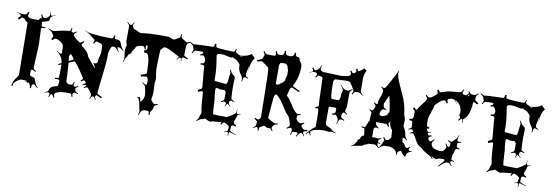

<svg xmlns="http://www.w3.org/2000/svg" viewBox="-85 -1448 6166 2139"><g transform="rotate(10 2998.5 -379.0)"><path d="M234.9 -41 233.4 -47.9Q231 -47.9 208.5 -45.9V-50.8L230.5 -53.2Q223.1 -64 211.4 -64H157.7Q149.9 -64 117.7 -41.7Q85.4 -19.5 85.4 -6.8L77.6 22L63.5 18.1L73.7 -8.8Q73.7 -30.8 115.2 -86.4Q129.4 -105 129.4 -112.8L122.6 -695.8Q122.6 -704.1 108.2 -711.4Q93.8 -718.8 92 -726.8Q90.3 -734.9 75.9 -741Q61.5 -747.1 54.7 -747.1Q53.2 -747.1 19.5 -716.8L7.8 -732.9Q34.7 -760.7 34.7 -764.2Q34.7 -776.9 -15.1 -799.8L-14.2 -801.8Q20.5 -786.1 33.7 -786.1H72.8Q85 -786.1 93 -792.5Q101.1 -798.8 110.8 -821.8L123.5 -816.9Q114.7 -793.9 114.7 -781.5Q114.7 -769 130.6 -760Q146.5 -751 164.6 -751H237.8L257.8 -778.8L264.6 -772Q267.6 -774.9 267.6 -783.4Q267.6 -792 255.9 -815.9L265.6 -820.8Q276.9 -797.9 283.2 -792Q289.6 -786.1 299.8 -786.1H318.8Q322.8 -786.1 339.1 -803.5Q355.5 -820.8 355.5 -826.9Q355.5 -833 347.7 -856.9L352.5 -858.9Q360.4 -835.4 364 -829.8Q367.7 -824.2 372.6 -824.2H375.5Q385.3 -824.2 420.4 -837.9L421.4 -835.9Q389.2 -823.7 378.4 -815.9L365.7 -804.2Q361.8 -799.8 361.6 -790.5Q361.3 -781.2 358.4 -772.7Q355.5 -764.2 349.6 -760.3Q340.3 -753.9 330.6 -752.2Q320.8 -750.5 303 -744.9Q285.2 -739.3 279.8 -737.8L282.7 -704.1V-690.9Q282.7 -685.5 328.6 -684.1L326.7 -674.8Q319.8 -674.3 311.5 -674.3H299.8Q287.1 -674.3 284.7 -668.9Q281.7 -663.1 281.7 -648.9L288.6 -496.1Q288.6 -447.8 283.2 -354Q277.8 -260.3 277.3 -236.6Q276.9 -212.9 282.2 -205.6Q287.6 -198.2 308.6 -184.1L303.7 -175.8Q277.8 -192.9 263.7 -192.9Q249.5 -192.9 249.5 -179.2V-136.2Q249.5 -123 281.5 -114.5Q313.5 -106 313.5 -91.8L312.5 -87.9Q312.5 -83.5 319.8 -69.8Q327.1 -56.2 328.6 -51.8Q334.5 -30.8 360.8 -4.9L356.4 0Q326.7 -31.2 309.6 -35.2H308.6L305.7 -36.1Q285.6 -36.1 285.6 12.2L273.4 11.2Q273.4 -7.8 265.6 -25.4Q257.8 -43 241.7 -46.9L231.4 -28.8Q234.9 -36.6 234.9 -41Z M500.5 74.2 493.7 70.8Q500.5 48.8 500.5 41.3Q500.5 33.7 494.9 28.8Q489.3 23.9 481.9 23.9Q474.6 23.9 447.8 34.2L444.8 28.8Q468.8 19 475.1 14.4Q481.4 9.8 482.4 3.9Q489.3 -25.9 509.8 -40.5Q530.3 -55.2 565.4 -60.1Q583.5 -61.5 583.5 -121.1Q583.5 -126 582.5 -127.9H581.5Q574.2 -139.2 563.5 -139.2L530.8 -137.2L529.8 -148.9Q571.8 -153.8 571.8 -155.8Q575.7 -199.2 575.7 -250Q575.7 -300.8 574.7 -309.1L542.5 -294.9L539.6 -307.1L573.7 -323.2Q569.3 -360.4 552.7 -389.2Q536.1 -418 498.5 -445.8L500.5 -450.2Q532.2 -427.2 544.4 -423.8Q558.6 -424.8 558.6 -441.9L554.7 -515.1Q549.3 -537.1 516.1 -558.6Q482.9 -580.1 464.8 -580.1Q446.8 -580.1 428.7 -556.2L413.6 -567.9Q429.7 -589.4 429.7 -599.4Q429.7 -609.4 420.4 -623L408.7 -640.1Q399.9 -654.8 363.8 -673.8L366.7 -679.2Q402.3 -661.1 419.4 -661.1L439.5 -662.1Q444.3 -664.6 490 -674.3Q535.6 -684.1 545.2 -685.3Q554.7 -686.5 569.1 -688.5Q583.5 -690.4 593.3 -690.7Q603 -690.9 607.4 -697.3Q611.8 -703.6 616.7 -728L625.5 -726.1Q621.6 -708.5 621.6 -701.4Q621.6 -694.3 622.1 -691.9Q622.6 -689.5 624 -687.7Q625.5 -686 626.2 -685.5Q627 -685.1 629.9 -683.8Q632.8 -682.6 635.3 -681.4Q637.7 -680.2 644.5 -680.2Q651.4 -680.2 676.8 -699.2L681.6 -691.9Q653.8 -669.9 653.8 -660.2Q653.8 -657.2 654.8 -654.8V-651.9Q658.7 -638.7 692.1 -611.8Q725.6 -585 738.3 -585Q751 -585 774.4 -606.9L782.7 -598.1Q758.8 -574.2 758.8 -566.7Q758.8 -559.1 761.7 -553.2L760.7 -554.2Q761.7 -551.3 764.6 -549.6Q767.6 -547.9 778.1 -539.3Q788.6 -530.8 792.2 -527.8Q795.9 -524.9 805.2 -516.8Q814.5 -508.8 818.6 -504.2Q822.8 -499.5 829.6 -491.5Q836.4 -483.4 839.8 -476.6Q850.1 -458.5 853.5 -443.8Q871.1 -420.4 910.6 -373.8Q950.2 -327.1 953.6 -326.2L920.4 -392.1Q927.2 -384.8 940.2 -384.8Q953.1 -384.8 960.9 -392.1Q968.8 -399.4 968.8 -411.1V-423.8Q968.8 -439.9 978.3 -469.2Q987.8 -498.5 987.8 -517.1V-544.9Q987.8 -602.5 975.6 -607.9L954.6 -617.2L923.8 -626Q917 -627.9 915.5 -627.9Q905.8 -627.9 890.6 -599.1L880.4 -604Q892.6 -627.9 892.6 -633.5Q892.6 -639.2 884.8 -647L821.8 -696.8Q810.1 -706.1 770.5 -724.1L771.5 -726.1Q811 -709.5 826.7 -708Q939.9 -690.9 1073.7 -690.9Q1095.2 -690.9 1098.6 -730L1110.4 -729Q1109.4 -723.1 1109.4 -715.6Q1109.4 -708 1109.6 -704.3Q1109.9 -700.7 1111.6 -698Q1113.3 -695.3 1113.8 -693.8Q1114.3 -692.4 1117.4 -691.4Q1120.6 -690.4 1121.6 -690.4Q1126.5 -689 1139.2 -689Q1151.9 -689 1163.1 -683.1Q1174.3 -677.2 1179.7 -666Q1185.1 -654.8 1189.5 -642.1Q1202.1 -606 1228.5 -581.1L1223.6 -576.2Q1194.8 -603 1176.8 -606L1157.7 -607.9Q1160.2 -587.9 1163.6 -582Q1167 -576.2 1171.6 -567.9Q1176.3 -559.6 1178.7 -555.2L1173.8 -551.8Q1146 -600.1 1120.1 -603.5Q1116.7 -604 1106.4 -604Q1091.8 -604 1081.1 -578.1Q1064.5 -536.1 1064.5 -501L1065.4 -477.1Q1064.9 -415 1050.3 -300Q1035.6 -185.1 1032.7 -150.9L1024.4 -60.1Q1024.4 -56.6 1083.5 -25.9L1074.7 -14.2L1021.5 -38.1Q1014.2 -38.1 1009.8 -30.8Q1005.4 -23.4 1005.4 -18.1Q1005.4 -12.7 1018.6 13.2L1011.7 16.1Q1001.5 -6.8 996.1 -12.5Q990.7 -18.1 984.4 -18.1H980.5Q974.1 -18.1 968.8 -12.5Q963.4 -6.8 950.7 15.1L944.8 12.2Q959.5 -14.2 959.5 -26.9Q959.5 -39.6 934.1 -73.2Q908.7 -106.9 899.7 -106.9Q890.6 -106.9 869.6 -91.8L863.8 -99.1Q887.7 -117.7 887.7 -127V-127.9Q884.8 -130.9 877 -130.9Q869.1 -130.9 849.6 -122.1L846.7 -130.9Q876.5 -144.5 876.5 -153.8Q876.5 -158.2 875.5 -160.2V-159.2L872.6 -164.1L863.8 -171.9Q857.9 -176.8 851.6 -176.8Q845.2 -176.8 823.7 -159.2L816.4 -167Q838.4 -186.5 838.4 -192.9Q838.4 -199.2 832 -208.5Q825.7 -217.8 807.9 -245.1Q790 -272.5 779.3 -288.1Q749 -332.5 721.7 -360.8Q713.4 -367.2 710.4 -367.2L649.4 -340.8Q659.7 -228 659.7 -172.9V-161.1Q659.7 -124 672.9 -114Q686 -104 707 -104.2Q728 -104.5 731 -106.4Q737.3 -109.9 747.6 -140.1L755.4 -138.2Q748.5 -115.7 748.5 -107.7Q748.5 -99.6 755.4 -94.2Q758.8 -88.9 766.8 -88.9Q774.9 -88.9 800.8 -104L804.7 -97.2Q786.1 -85 779.8 -79.3Q773.4 -73.7 773.4 -68.8L774.4 -64L776.4 -51.8Q777.3 -43.9 784.4 -37.8Q791.5 -31.7 814.5 -22L810.5 -14.2Q784.2 -24.9 775.4 -24.9Q766.6 -24.9 760.7 -19Q752.4 -14.6 752.4 -4.6Q752.4 5.4 758.8 24.9L748.5 27.8Q739.3 -2.9 734.1 -5.4Q729 -7.8 722.7 -7.8L691.4 -8.8Q655.8 -9.8 621.1 -3.9Q552.7 8.3 552.7 38.1Q552.7 46.9 561.5 68.8L551.8 73.2Q542.5 50.3 536.4 44.2Q530.3 38.1 520.5 38.1Q510.7 38.1 500.5 74.2ZM642.6 -405.8 643.6 -398.9 647.5 -358.9Q699.7 -384.3 699.7 -386.2Q699.7 -393.1 682.1 -416Q664.6 -439 658.4 -439Q652.3 -439 647.5 -428.7Q642.6 -418.5 642.6 -405.8Z M1840.3 -872.1 1839.4 -856Q1839.4 -833 1850.6 -827.1L1895.5 -798.8Q1901.9 -793.9 1911.1 -793.9Q1920.4 -793.9 1945.3 -806.2L1949.2 -796.9Q1926.8 -787.6 1919.4 -781Q1912.1 -774.4 1908.2 -754.2Q1904.3 -733.9 1904.3 -645Q1904.3 -638.7 1953.1 -616.2L1945.3 -606.9Q1910.6 -620.1 1907.2 -620.1Q1880.4 -620.1 1880.4 -602.1Q1880.4 -594.2 1883.3 -575.2H1878.4Q1875 -605.5 1872.6 -608.4Q1870.1 -611.3 1867.2 -611.8H1863.3Q1856.9 -611.8 1849.6 -604Q1842.3 -596.2 1831.5 -583L1827.1 -585.9Q1848.1 -611.8 1848.1 -620.1L1724.1 -683.1Q1720.7 -686.5 1700.4 -691.7Q1680.2 -696.8 1674.8 -696.8Q1669.4 -696.8 1665.5 -692.9L1632.3 -660.2Q1625.5 -563 1625.5 -440.9Q1625.5 -422.4 1632.3 -383.8Q1639.2 -345.2 1639.2 -324.2L1633.3 -280.8L1638.2 -190.9Q1638.2 -142.1 1628.4 -101.1Q1628.4 -92.8 1631.3 -89.8L1658.2 -59.1Q1664.6 -53.2 1674.1 -53.2Q1683.6 -53.2 1706.5 -61L1709.5 -50.8Q1685.5 -43.5 1678.7 -37.8Q1671.9 -32.2 1670.4 -22.9Q1665 16.6 1642.6 37.1Q1638.2 42.5 1638.2 46.9L1640.1 76.2L1627.4 75.2L1625.5 47.9Q1625.5 31.2 1590.8 33.2Q1585.9 33.2 1584.5 33.2Q1560.5 33.2 1545.2 45.7Q1529.8 58.1 1520.5 97.2L1513.2 95.2Q1521.5 65.9 1521.5 57.4Q1521.5 48.8 1518.1 40.5Q1514.6 32.2 1509.3 -3.9Q1497.1 -91.8 1468.3 -91.8H1463.4Q1464.4 -92.8 1465.3 -92.8L1501.5 -102.1L1512.2 -53.2L1513.2 -51.8Q1515.1 -51.8 1520.5 -57.1Q1551.3 -91.8 1550.8 -132.1Q1550.3 -172.4 1534.2 -226.1Q1529.8 -240.7 1497.6 -265.1L1501.5 -270Q1527.3 -250 1540.5 -247.1Q1549.8 -250 1551.3 -262.2L1552.2 -291Q1553.2 -307.6 1545.2 -323.2Q1537.1 -338.9 1526.6 -338.9Q1516.1 -338.9 1469.2 -330.1L1464.4 -349.1Q1528.3 -365.7 1528.3 -376Q1528.3 -481.9 1522.7 -512.7Q1517.1 -543.5 1511.7 -561.5Q1501 -599.1 1476.6 -599.1Q1466.3 -599.1 1460.4 -597.2L1454.6 -622.1Q1487.3 -630.4 1487.3 -651.9Q1487.3 -683.1 1478.5 -683.1Q1472.7 -683.1 1469 -677.7Q1465.3 -672.4 1465.3 -665Q1465.3 -657.7 1471.2 -637.2L1460.4 -633.8Q1453.1 -655.3 1447.8 -661.6Q1442.4 -668 1428.2 -668Q1414.1 -668 1386 -659.9Q1357.9 -651.9 1355.7 -639.2Q1353.5 -626.5 1337.9 -607.9Q1322.3 -589.4 1322 -580.8Q1321.8 -572.3 1316.4 -565.2Q1311 -558.1 1305.2 -555.7Q1288.6 -548.8 1286.1 -537.1Q1284.2 -523.9 1276.4 -515.6Q1260.3 -498.5 1249.5 -453.1L1244.1 -454.1Q1252.4 -485.4 1252.4 -500L1243.2 -582Q1243.2 -613.3 1253.4 -642.1L1254.4 -646L1242.2 -684.1L1243.2 -859.9Q1243.2 -872.1 1216.3 -899.9L1220.2 -903.8Q1246.6 -876 1259.3 -876H1261.2Q1268.1 -876 1273.9 -881.8Q1279.8 -887.7 1291.5 -910.2L1297.4 -905.8Q1283.2 -881.3 1283.2 -873.8Q1283.2 -866.2 1286.1 -862.8L1303.2 -837.9Q1308.1 -833 1317.4 -832.3Q1326.7 -831.5 1348.4 -818.8Q1370.1 -806.2 1389.2 -806.2L1412.6 -809.6Q1483.9 -819.8 1588.4 -819.8L1694.3 -818.8Q1705.6 -818.8 1725.8 -808.8Q1746.1 -798.8 1757.6 -798.8Q1769 -798.8 1789.3 -812.5Q1809.6 -826.2 1816.7 -829.3Q1823.7 -832.5 1827.1 -840.3Q1830.6 -848.1 1832.5 -873ZM1724.1 -683.1Q1724.1 -683.1 1725.6 -682.1Q1724.1 -682.1 1724.1 -683.1Z M2181.6 -272.9Q2181.6 -286.1 2164.6 -286.1Q2161.6 -286.1 2126.5 -272L2118.7 -292Q2163.6 -314 2163.6 -317.9L2164.6 -336.9Q2165 -341.8 2155.5 -433.8Q2146 -525.9 2146.5 -558.1Q2143.1 -568.4 2137.2 -572.8Q2131.3 -577.1 2115.7 -577.1L2101.6 -576.2L2100.6 -590.8Q2131.3 -591.8 2136.7 -600.6Q2143.6 -611.8 2143.6 -627.9Q2143.6 -644 2132.6 -663.1Q2121.6 -682.1 2110.8 -682.1Q2100.1 -682.1 2083.5 -674.8L2078.6 -687Q2098.1 -695.3 2103.8 -700.2Q2109.4 -705.1 2109.4 -712.9Q2104.5 -721.2 2096.7 -721.2L2024.4 -719.2Q2015.1 -719.2 2008.1 -713.4Q2001 -707.5 1988.8 -686L1980.5 -689.9Q1995.6 -715.8 1995.6 -723.1Q1995.6 -730.5 1993.9 -735.4Q1992.2 -740.2 1989.3 -746.8Q1986.3 -753.4 1984.9 -759.8Q1980.5 -775.4 1946.8 -795.9L1951.7 -803.2Q1980.5 -784.2 1990.5 -784.2Q2000.5 -784.2 2017.6 -787.4Q2034.7 -790.5 2112.8 -792.5Q2190.9 -794.4 2196.8 -794.9L2194.3 -793.9Q2204.1 -794.9 2208.5 -796.9Q2218.8 -801.8 2220.7 -833H2236.3Q2236.3 -799.3 2245.1 -795.9Q2259.8 -789.1 2331.3 -784.9Q2402.8 -780.8 2437.5 -780.8Q2451.2 -780.8 2460.4 -817.9L2468.8 -815.9Q2464.4 -799.8 2464.4 -790Q2464.4 -780.3 2472.9 -774.2Q2481.4 -768.1 2496.3 -761.7Q2511.2 -755.4 2517.6 -751Q2607.4 -756.8 2642.6 -792L2684.6 -748Q2642.1 -707 2637.7 -591.8V-660.2Q2635.7 -643.6 2626.7 -607.4Q2617.7 -571.3 2617.2 -556.6Q2616.7 -542 2622.3 -536.4Q2627.9 -530.8 2650.4 -520L2647.5 -512.2Q2623 -522.9 2614.7 -522.9Q2606.4 -522.9 2603 -520.5Q2592.3 -513.2 2588.4 -469.2L2582.5 -470.2Q2583.5 -481 2583.5 -494.9Q2583.5 -508.8 2578.9 -518.8Q2574.2 -528.8 2564.9 -541Q2529.8 -585.9 2529.8 -633.8L2530.8 -643.1Q2530.8 -654.8 2508.1 -677.5Q2485.4 -700.2 2467.8 -703.9Q2450.2 -707.5 2443.4 -720.2Q2436.5 -712.9 2422.1 -712.9Q2407.7 -712.9 2373.3 -721.4Q2338.9 -730 2315.4 -730Q2259.8 -730 2259.8 -709Q2263.2 -686.5 2267.3 -660.2Q2271.5 -633.8 2274.9 -609.6Q2278.3 -585.4 2279.3 -573.5Q2280.3 -561.5 2282.2 -542Q2285.6 -507.3 2285.6 -478.8Q2285.6 -450.2 2285.2 -436.5Q2284.7 -422.9 2298.3 -422.9L2415.5 -412.1Q2426.3 -412.1 2430.7 -430.7Q2435.1 -449.2 2437 -478.3Q2439 -507.3 2442.1 -517.6Q2445.3 -527.8 2445.3 -537.6Q2445.3 -547.4 2434.6 -576.2L2442.4 -579.1Q2456.5 -542.5 2476.1 -528.8Q2495.1 -515.6 2498.8 -508.1Q2502.4 -500.5 2502.4 -486.8L2499.5 -394Q2499.5 -328.1 2505.4 -265.1Q2505.4 -257.3 2512.2 -252Q2519 -246.6 2542.5 -238.8L2539.6 -231Q2512.2 -238.8 2506.3 -238.8Q2487.8 -238.8 2485.4 -207Q2485.4 -197.3 2511.7 -170.9L2508.8 -168Q2482.4 -195.8 2474.6 -195.8H2472.7Q2463.4 -195.8 2450.7 -161.1L2446.8 -163.1Q2456.5 -191.9 2456.5 -196.8Q2456.5 -201.7 2453.6 -203.1L2445.3 -210.9Q2439 -215.8 2431.6 -215.8Q2424.3 -215.8 2399.4 -205.1L2395.5 -213.9Q2418.5 -223.6 2424.6 -229.5Q2430.7 -235.4 2430.7 -244.1V-320.8Q2430.7 -323.7 2421.1 -333Q2411.6 -342.3 2411.6 -342.8L2371.6 -340.8Q2363.8 -340.3 2348.9 -345.7Q2334 -351.1 2328.6 -351.1Q2311.5 -351.1 2311.5 -329.1L2316.4 -267.1Q2323.2 -231 2326.2 -160.2Q2329.1 -89.4 2335.4 -55.2Q2354.5 -50.8 2490.7 -50.8Q2496.6 -54.2 2510 -61.8Q2523.4 -69.3 2530.8 -73.7Q2538.1 -78.1 2548.8 -85Q2566.9 -96.7 2583.5 -110.8Q2588.4 -119.6 2589.4 -157.2H2592.8L2591.3 -134.8Q2591.3 -102.1 2606.4 -102.1Q2610.8 -102.1 2637.7 -106.9L2638.7 -102.1Q2607.4 -95.7 2604.7 -92.5Q2602.1 -89.4 2601.3 -81.1Q2600.6 -72.8 2589.6 -46.4Q2578.6 -20 2578.6 -8.5Q2578.6 2.9 2584.7 9.3Q2590.8 15.6 2610.4 23.9L2604.5 37.1Q2590.3 28.8 2577.4 28.8Q2564.5 28.8 2556.6 40L2551.8 90.8Q2551.8 95.2 2574.7 105.7Q2597.7 116.2 2624.5 124L2623.5 129.9L2552.7 108.9Q2545.9 108.9 2544.4 112.3Q2543 115.7 2542.5 116.2L2540.5 151.9L2534.7 150.9Q2534.2 145 2534.2 137Q2534.2 128.9 2533.9 125.2Q2533.7 121.6 2532.7 117.7Q2531.7 110.8 2524.7 110.8Q2517.6 110.8 2491.7 118.2L2490.7 113.8Q2520.5 105.5 2522.9 102.3Q2525.4 99.1 2525.4 96.2L2532.7 58.1Q2532.7 43.5 2507.1 28.8Q2481.4 14.2 2468.8 14.2Q2458.5 14.2 2443.4 43.9L2433.6 39.1Q2436 31.2 2440.4 21.5Q2444.8 11.7 2445.3 8.8Q2442.4 16.6 2392.3 20Q2342.3 23.4 2333.5 24.9Q2327.6 32.2 2317.4 32.2Q2307.1 32.2 2283 20.8Q2258.8 9.3 2251.5 6.8Q2240.7 19 2227.1 19.5Q2199.7 20.5 2168.5 51.8L2162.6 44.9Q2163.6 43 2171.6 34.2Q2179.7 25.4 2184.8 14.4Q2189.9 3.4 2189.9 -2.9Q2189.9 -20 2200.7 -30.8L2202.6 -40L2204.6 -50.8Q2192.4 -104.5 2188 -178Q2183.6 -251.5 2181.6 -272.9ZM2520.5 -749 2528.3 -741.2Q2540.5 -747.1 2559.6 -747.1ZM2108.4 -714.8 2109.4 -713.9Z M3052.2 -841.8H3069.3Q3083.5 -841.8 3086.7 -843.8Q3089.8 -845.7 3095 -847.7Q3100.1 -849.6 3102.3 -853.3Q3104.5 -856.9 3107.9 -861.3Q3112.8 -869.1 3112.8 -888.2H3127Q3127.9 -852.1 3145.5 -847.7Q3152.8 -846.2 3160.2 -845.7Q3177.7 -843.8 3178.7 -819.8Q3178.7 -814.9 3182.6 -811Q3210.9 -781.2 3210.9 -744.1Q3210.9 -618.7 3152.8 -520Q3154.3 -517.1 3239.7 -476.1L3232.9 -463.9Q3151.9 -501 3148.9 -501Q3146 -501 3143.1 -499.8Q3140.1 -498.5 3137.7 -495.6Q3135.3 -492.7 3133.3 -489.7Q3131.3 -486.8 3129.4 -481.2Q3127.4 -475.6 3126 -471.7Q3124.5 -467.8 3122.8 -460.7Q3121.1 -453.6 3119.6 -449.2Q3117.7 -440.9 3113.8 -423.8L3107.9 -404.8Q3107.9 -402.3 3116.7 -393.1Q3137.7 -377 3172.4 -321.8Q3207 -266.6 3228.3 -244.4Q3249.5 -222.2 3261.5 -222.2Q3273.4 -222.2 3293.9 -227.1L3296.9 -216.8Q3272.5 -210.4 3266.1 -206.1Q3259.8 -201.7 3259.8 -192.9L3258.8 -180.2Q3257.8 -178.2 3257.8 -174.8Q3257.8 -158.7 3275.9 -142.3Q3293.9 -126 3310.8 -126Q3327.6 -126 3348.6 -140.1L3354 -130.9Q3326.7 -113.8 3326.7 -102.3Q3326.7 -90.8 3342 -75.4Q3357.4 -60.1 3365.5 -60.1Q3373.5 -60.1 3400.9 -65.9V-51.8Q3369.6 -44.9 3366.7 -42.7Q3363.8 -40.5 3361.8 -38.6Q3357.9 -35.2 3357.9 -26.9Q3357.9 -18.6 3377 7.8L3372.1 12.2Q3357.4 -8.8 3350.6 -14.4Q3343.8 -20 3338.9 -20Q3334 -20 3330.1 -18.1L3317.9 -9.8Q3309.6 -3.4 3291 29.8L3284.7 25.9L3299.8 -7.8Q3295.4 -19 3281.7 -19L3248 -17.1Q3236.3 -17.1 3233.9 -2L3228 20H3218.8L3230 -27.8Q3230 -56.2 3209 -56.2Q3198.7 -56.2 3172.9 -39.1L3167 -46.9Q3196.8 -68.4 3196.8 -81.1Q3196.8 -104.5 3179.9 -147.5Q3163.1 -190.4 3148.9 -195.8Q3135.7 -205.1 3113.3 -242.2Q3045.4 -354.5 3000 -388.2Q2995.6 -394 2988.8 -394Q2969.2 -394 2963.9 -333L2945.8 -124Q2945.8 -116.7 2983.9 -95.5Q3022 -74.2 3032.7 -74.2Q3043.5 -74.2 3064.9 -78.1L3066.9 -69.8Q3026.9 -62 3018.1 -47.9L3005.9 -28.8Q3002.9 -22.9 3002.9 -18.3Q3002.9 -13.7 3020 14.2L3013.7 18.1Q2992.2 -12.2 2982.9 -12.2L2960.9 -9.8Q2950.7 -9.8 2934.8 -19.8Q2918.9 -29.8 2915 -29.8Q2913.1 -27.8 2908.9 -24.9Q2904.8 -22 2901.9 -19.8Q2898.9 -17.6 2896 -15.6Q2891.6 -12.7 2882.1 -8.3Q2872.6 -3.9 2868.7 1Q2864.7 5.9 2864.7 17.8Q2864.7 29.8 2865.7 38.1H2856Q2852.1 0 2839.8 0Q2827.6 0 2800.8 21L2796.9 15.1Q2816.9 0 2822.8 -7.8Q2828.6 -15.6 2828.6 -23.9L2831.1 -50.8V-55.7Q2831.1 -61.5 2825.4 -65.9Q2819.8 -70.3 2817.4 -72.3Q2807.6 -80.1 2797.9 -86.9L2803.7 -97.2Q2835.4 -85 2840.8 -85Q2846.2 -85 2856.4 -96.4Q2866.7 -107.9 2866.7 -117.2L2857.9 -596.2Q2857.4 -596.2 2856 -615.2Q2852.5 -672.9 2848.6 -675.8L2778.8 -725.1Q2769 -731 2763.7 -731Q2758.3 -731 2720.7 -719.2L2709 -731Q2764.6 -753.9 2768.1 -759.8L2782.7 -794.9Q2784.7 -800.8 2784.7 -808.3Q2784.7 -815.9 2767.1 -842.8L2774.9 -849.1Q2789.1 -827.6 2796.6 -821.8Q2804.2 -815.9 2814 -815.9H2894Q2900.4 -815.9 2905 -821.3Q2909.7 -826.7 2909.7 -836.7Q2909.7 -846.7 2900.9 -867.2L2911.6 -871.1Q2923.3 -840.8 2932.6 -837.4Q2936.5 -835.9 2943.8 -835.9L2960.4 -836.4Q2971.2 -836.4 2974.6 -838.1Q2978 -839.8 2982.7 -841.8Q2987.3 -843.8 2989.3 -846.4Q2991.2 -849.1 2994.4 -853.3Q2997.6 -857.4 2998.5 -862.3Q3002 -876 3002 -890.1L3013.7 -891.1Q3014.6 -858.4 3023.4 -851.6Q3036.1 -841.8 3052.2 -841.8ZM2963.9 -522.9Q2963.9 -503.9 2981 -503.9Q2984.9 -503.9 2990.7 -506.8L3007.8 -516.1Q3011.2 -521.5 3025.9 -530.3Q3061 -551.3 3061 -579.1Q3061 -587.9 3066.9 -604Q3072.8 -620.1 3072.8 -627.9V-675.8Q3072.8 -683.6 3066.9 -697Q3061 -710.4 3061 -718Q3061 -725.6 3054.2 -733.4Q3039.6 -751 3032.7 -751H2984.9Q2975.1 -751 2969.5 -737.3Q2963.9 -723.6 2963.9 -717.8Z M3713.9 -565.9Q3710.4 -580.1 3704.3 -589.8Q3698.2 -599.6 3678.2 -623L3681.2 -626Q3717.3 -583 3739.7 -578.1Q3751.5 -575.2 3768.1 -575.2Q3784.7 -575.2 3813 -601.1L3817.9 -595.2Q3799.3 -577.1 3794.2 -568.4Q3789.1 -559.6 3789.1 -549.8V-402.8Q3789.1 -392.6 3783 -373.5Q3776.9 -354.5 3776.9 -345.7Q3776.9 -336.9 3806.2 -315.9L3800.8 -309.1Q3777.3 -327.1 3767.1 -327.1Q3745.1 -327.1 3745.1 -280.8Q3745.1 -259.3 3786.1 -246.1L3783.2 -236.8Q3760.7 -245.1 3750.2 -245.1Q3739.7 -245.1 3735.4 -242.2Q3723.6 -235.4 3710.9 -187L3706.1 -189Q3713.9 -216.8 3713.9 -230.7Q3713.9 -244.6 3700.7 -265.4Q3687.5 -286.1 3675.5 -286.1Q3663.6 -286.1 3644 -278.8L3640.1 -291Q3663.6 -299.3 3669.7 -306.2Q3675.8 -313 3675.8 -324.2V-349.1Q3675.8 -363.8 3661.1 -363.8H3605Q3589.8 -363.8 3589.8 -349.1V-180.2Q3589.8 -151.4 3619.1 -141.6Q3654.3 -129.4 3663.8 -117.7Q3673.3 -106 3682.6 -100.8Q3691.9 -95.7 3716.8 -86.9L3714.8 -81.1Q3683.1 -91.8 3670.9 -91.8L3638.2 -85.9Q3635.3 -85.9 3632.8 -86.9L3589.8 -91.8Q3514.2 -91.8 3463.9 -73.2Q3434.1 -62 3434.1 -45.9Q3434.1 -36.1 3446.8 -12.2L3440.9 -8.8Q3426.3 -36.1 3419.9 -39.1Q3400.9 -33.7 3400.9 -17.1L3388.2 -18.1Q3436.5 -84.5 3482.9 -111.8Q3484.9 -115.7 3484.9 -118.2V-223.1Q3484.9 -323.2 3472.2 -323.2Q3463.9 -323.2 3446.8 -318.8L3443.8 -333Q3465.3 -338.4 3471.7 -343.8Q3478 -349.1 3478 -357.9L3474.1 -408.2L3465.8 -662.1Q3465.8 -674.3 3453.1 -675.8L3425.8 -683.1Q3423.8 -684.1 3419.9 -684.1Q3409.2 -684.1 3392.1 -655.8L3383.8 -661.1Q3397.9 -682.6 3397.9 -692.9Q3397.9 -714.8 3358.9 -714.8Q3351.6 -714.8 3310.1 -699.2L3309.1 -702.1Q3342.8 -714.4 3345.5 -717.5Q3348.1 -720.7 3348.1 -726.1Q3348.1 -731.4 3334 -754.9L3344.2 -762.2Q3360.8 -735.8 3371.1 -735.8Q3379.4 -735.8 3396 -748Q3412.6 -760.3 3417.2 -768.8Q3421.9 -777.3 3429.2 -801.8L3435.1 -799.8Q3428.2 -772.9 3428.2 -762.7Q3428.2 -752.4 3433.6 -745.6Q3439 -738.8 3449.2 -735.8Q3459.5 -732.9 3468.3 -731.9Q3477.1 -731 3490.7 -730.7Q3504.4 -730.5 3510.3 -730L3663.1 -724.1Q3681.2 -724.1 3716.3 -730.2Q3751.5 -736.3 3754.9 -740.2L3763.2 -748Q3771 -755.9 3771 -764.6Q3771 -773.4 3755.9 -793.9L3767.1 -801.8Q3782.2 -776.9 3792.5 -776.9Q3802.7 -776.9 3811.8 -782.5Q3820.8 -788.1 3823.2 -793.9L3794.9 -787.1Q3806.6 -790.5 3824.2 -797.9Q3824.2 -811.5 3816.9 -829.1L3832 -834Q3838.9 -814 3845.2 -807.1Q3887.2 -827.1 3904.8 -851.1L3936 -829.1Q3923.3 -811 3916.3 -782.5Q3909.2 -753.9 3909.2 -731L3911.1 -700.2V-599.1Q3911.1 -589.4 3916.3 -580.6Q3921.4 -571.8 3939 -553.2L3934.1 -547.9Q3916 -565.9 3907 -571Q3897.9 -576.2 3888.2 -576.2H3860.8Q3850.6 -576.2 3843.8 -570.3Q3836.9 -564.5 3825.2 -542L3815.9 -546.9Q3830.1 -571.8 3830.1 -579.1Q3830.1 -586.4 3826.2 -595.2L3777.8 -670.9Q3774.4 -674.3 3770 -675.8L3744.1 -681.2L3609.9 -674.8Q3604 -674.8 3596.9 -664.3Q3589.8 -653.8 3589.8 -648.9V-618.2Q3590.8 -575.2 3590.8 -539.1Q3593.3 -536.1 3593.8 -513.7Q3596.2 -452.1 3610.8 -452.1H3675.8Q3702.1 -452.1 3702.1 -506.8V-526.9ZM3794.9 -787.1Q3789.1 -785.2 3787.1 -785.2Z M4550.8 -41Q4556.2 -31.7 4574.2 -31.2Q4592.3 -30.8 4593.8 -27.8Q4593.8 -25.9 4581.1 -24.7Q4568.4 -23.4 4564 -21.5Q4559.6 -19.5 4557.6 -17.1Q4555.7 -14.6 4549.1 -12Q4542.5 -9.3 4536.4 0.2Q4530.3 9.8 4529.3 17.6Q4527.8 38.1 4520.5 38.1Q4511.2 38.1 4494.6 19Q4478 0 4466.8 -20L4442.4 -5.9Q4429.7 0.5 4429.2 18.1Q4428.7 35.6 4419.4 39.1Q4419.4 -14.6 4364.7 -33.2Q4339.4 -42 4320.1 -42Q4300.8 -42 4266.6 -40L4250.5 -33.2Q4249 -32.7 4240.2 -24.4Q4215.8 -2.9 4206.5 -2.9L4210.4 -6.8H4209.5Q4207.5 -6.8 4190.9 -21.5Q4174.3 -36.1 4168.5 -36.1L4097.7 -32.2Q4082.5 -19.5 4052.7 -14.2Q4045.4 -1 4020.3 4.9Q3995.1 10.7 3963.4 15.1Q3931.6 19.5 3922.1 24.7Q3912.6 29.8 3909.2 29.8Q3905.8 29.8 3903.8 28.8Q3930.7 13.2 3944.8 -2L3962.4 -27.8Q3966.3 -32.7 3968 -46.9Q3969.7 -61 3972.7 -64Q3970.7 -45.9 3970.7 -36.9Q3970.7 -27.8 3972.7 -25.9V-36.1Q3972.7 -66.9 3994.6 -67.9Q3994.6 -102.5 4033.7 -115.2L4022.5 -191.9L3988.8 -200.2L3989.7 -211.9Q4017.1 -206.1 4021.5 -206.1Q4028.8 -206.1 4035.4 -222.2Q4042 -238.3 4049.6 -258.8Q4057.1 -279.3 4065.4 -286.1Q4064.5 -295.9 4064.5 -314L4069.8 -379.9Q4069.8 -384.8 4055.4 -395Q4041 -405.3 4040.5 -412.1V-414.1Q4062.5 -404.8 4071.5 -404.8Q4080.6 -404.8 4091.1 -427.2Q4101.6 -449.7 4101.6 -457.8Q4101.6 -465.8 4089.8 -476.6Q4074.7 -491.2 4078.6 -499Q4103 -483.9 4109.1 -483.9Q4115.2 -483.9 4122.6 -491.2Q4121.6 -495.1 4121.6 -510.5Q4121.6 -525.9 4138.7 -569.6Q4155.8 -613.3 4155.8 -638.2L4154.8 -649.9Q4154.8 -653.8 4140.9 -665.3Q4127 -676.8 4126.5 -683.1V-685.1Q4152.8 -672.9 4159.7 -672.9Q4171.4 -672.9 4191.9 -707Q4212.4 -741.2 4235.6 -787.1Q4258.8 -833 4264.4 -840.3Q4270 -847.7 4273.4 -858.9Q4284.2 -890.6 4291.5 -894Q4287.6 -871.1 4287.6 -857.7Q4287.6 -844.2 4294.9 -820.1Q4302.2 -795.9 4325.7 -741.2Q4349.1 -686.5 4368.7 -646Q4418.5 -542.5 4429.7 -441.9Q4432.1 -417 4440.9 -397.9Q4449.7 -378.9 4449.7 -359.9L4447.8 -320.8V-290Q4478 -248 4486.8 -188Q4489.7 -172.9 4502.7 -160.4Q4515.6 -147.9 4515.6 -141.1L4516.6 -138.2Q4484.9 -165 4468.8 -165H4460.4L4465.8 -115.2Q4490.2 -104.5 4500 -81.1Q4508.8 -59.1 4531.7 -59.1Q4532.7 -59.1 4544.4 -69.1Q4556.2 -79.1 4565.4 -79.1Q4548.8 -56.6 4548.8 -51.3Q4548.8 -45.9 4550.8 -42ZM4286.6 -107.9 4292.5 -108.9 4307.6 -110.8 4335.4 -142.1 4329.6 -230Q4312.5 -242.2 4303.5 -267.8Q4294.4 -293.5 4294.4 -305.7Q4294.4 -317.9 4294.9 -319.8Q4295.4 -321.8 4295.4 -323.2L4280.8 -301.8Q4276.9 -296.4 4276.9 -292.5Q4276.9 -288.6 4281.2 -277.8Q4285.6 -267.1 4285.6 -259.5Q4285.6 -252 4282.7 -249Q4268.6 -272.5 4262 -278.3Q4255.4 -284.2 4245.6 -284.2H4136.7L4143.6 -256.8Q4145 -251 4162.8 -237.8Q4180.7 -224.6 4181.6 -216.8Q4160.6 -225.1 4151.1 -225.1Q4141.6 -225.1 4133.8 -219.2L4124.5 -206.1V-110.8L4161.6 -112.8L4191.4 -107.9Q4193.8 -107.9 4204.8 -113Q4215.8 -118.2 4222.7 -118.2Q4229.5 -118.2 4231.4 -117.2Q4212.4 -105.5 4206.3 -99.4Q4200.2 -93.3 4198.7 -85.9V-75.2L4197.8 -71.8Q4197.8 -64.9 4205.1 -64.5Q4220.7 -63.5 4227.5 -48.8Q4205.6 -56.2 4199 -56.2Q4192.4 -56.2 4192.4 -47.9Q4194.8 -36.1 4214.8 -11.2Q4231.9 -29.3 4236.3 -40Q4240.7 -50.8 4252.2 -71.8Q4263.7 -92.8 4263.7 -96.7Q4263.7 -100.6 4256.6 -112.8Q4249.5 -125 4249.5 -130.1Q4249.5 -135.3 4253.4 -139.2Q4274.4 -107.9 4286.6 -107.9ZM4224.6 -435.1 4195.8 -439.9Q4185.5 -439.9 4176.8 -427.7Q4160.6 -405.8 4160.6 -389.4Q4160.6 -373 4161.6 -369.1L4183.6 -360.8Q4202.1 -360.8 4214.8 -367.9Q4227.5 -375 4233.4 -377L4249.5 -381.8Q4247.6 -385.7 4247.6 -390.6Q4247.6 -395.5 4256.6 -406.2Q4265.6 -417 4265.6 -421.9Q4265.6 -441.9 4252.4 -509.5Q4239.3 -577.1 4231.4 -601.1L4188.5 -502.9V-493.2Q4190.4 -491.2 4192.4 -473.1V-469.2Q4194.3 -457 4215.8 -448.2Q4228 -439.9 4228.5 -437Q4228.5 -435.1 4224.6 -435.1Z M5091.8 -229 5105.5 -230 5106.4 -219.2Q5081.5 -216.8 5076.2 -212.9Q5070.8 -209 5070.8 -199.2V-179.2Q5070.8 -171.9 5072.3 -168.5Q5075.7 -160.2 5106.4 -153.8L5104.5 -143.1Q5088.9 -147 5082.5 -147Q5076.2 -147 5074 -146.5Q5071.8 -146 5070.3 -145.8Q5068.8 -145.5 5067.4 -143.8Q5065.9 -142.1 5065.2 -141.6Q5064.5 -141.1 5063.2 -138.7Q5062 -136.2 5062 -136Q5062 -135.7 5059.3 -127.9Q5056.6 -120.1 5051.8 -105.5L5043.5 -81.1Q5040.5 -71.8 5040.5 -70.8L5035.6 -21Q5035.6 -12.7 5069.3 -6.8L5068.4 1Q5050.8 -2 5044.2 -2Q5037.6 -2 5034.9 -0.5Q5032.2 1 5031.7 2Q5029.8 4.4 5029.8 13.4Q5029.8 22.5 5051.8 48.8L5046.4 53.2Q5022.9 22.9 5011.7 22.9H4985.4Q4970.2 22.9 4905.8 85L4900.4 80.1Q4961.4 16.6 4962.4 4.9V2Q4960.9 -8.8 4947.8 -8.8L4926.8 -7.8Q4912.6 -7.8 4908 -8.3Q4903.3 -8.8 4901.4 -7.8L4874.5 4.9Q4872.6 5.9 4865.2 5.9Q4857.9 5.9 4845.5 0.7Q4833 -4.4 4829.6 -7.8L4809.6 -18.1Q4812 -12.7 4830.6 12.2L4825.7 15.1Q4801.8 -15.6 4781 -24.2Q4760.3 -32.7 4731.2 -52.2Q4702.1 -71.8 4690.4 -85.9L4685.5 -88.9Q4656.2 -101.1 4638.7 -122.1Q4621.1 -143.1 4605 -175.5Q4588.9 -208 4580.6 -220Q4572.3 -231.9 4561.5 -231.9Q4550.8 -231.9 4531.7 -225.1L4528.3 -231.9L4562.5 -249Q4556.6 -273.9 4539.6 -273.9Q4530.8 -273.9 4508.8 -265.1L4505.4 -272.9Q4528.3 -282.2 4533.9 -287.1Q4539.6 -292 4539.6 -299.8L4535.6 -348.1Q4535.2 -356.4 4533.7 -360.4Q4529.3 -369.1 4497.6 -371.1L4498.5 -386.2H4509.8Q4542.5 -386.2 4542.5 -428.2L4541.5 -453.1L4543.5 -471.2Q4543.5 -476.1 4517.6 -504.9L4528.3 -520Q4552.7 -497.1 4557.4 -497.6Q4562 -498 4567.4 -506.8Q4577.1 -530.8 4608.9 -569.1Q4640.6 -607.4 4650.4 -628.9Q4653.3 -633.3 4653.3 -640.9Q4653.3 -648.4 4631.3 -671.9L4639.6 -680.2Q4661.1 -657.2 4676.8 -657.2Q4692.4 -657.2 4725.6 -683.3Q4758.8 -709.5 4758.8 -720.7Q4758.8 -731.9 4746.6 -752.9L4761.7 -762.2Q4777.3 -735.8 4791.5 -735.8Q4795.9 -735.8 4834.5 -750Q4873 -764.2 4896.5 -764.2L5001.5 -773.9Q5010.7 -774.9 5017.3 -781.5Q5023.9 -788.1 5033.7 -811L5042.5 -807.1Q5030.8 -780.3 5030.8 -773.4Q5030.8 -766.6 5032.7 -763.2Q5035.2 -758.3 5042.5 -756.8L5061.5 -752.9Q5064.5 -752 5070.1 -752Q5075.7 -752 5080.6 -756.8L5076.7 -766.1Q5077.6 -762.2 5082.5 -757.8Q5090.3 -764.6 5102.5 -779.8L5103.5 -778.8L5091.8 -798.8L5098.6 -804.2Q5113.8 -783.2 5121.3 -777.6Q5128.9 -772 5138.7 -772H5160.6Q5170.4 -772 5179.4 -777.1Q5188.5 -782.2 5206.5 -799.8L5211.4 -794.9Q5193.8 -776.4 5188.7 -767.6Q5183.6 -758.8 5183.6 -749V-720.2Q5183.6 -715.3 5222.7 -688L5213.4 -672.9Q5178.7 -692.9 5175.8 -692.9Q5165.5 -692.9 5165.5 -682.1Q5158.7 -573.7 5127.4 -525.4Q5112.8 -502.9 5099.6 -493.9Q5086.4 -484.9 5086.4 -478.3Q5086.4 -471.7 5092.8 -446.8L5086.4 -444.8Q5080.1 -477.1 5077.4 -480.2Q5074.7 -483.4 5071.8 -483.9H5068.4L5065.4 -484.9Q5063.5 -484.9 5041.5 -458L5034.7 -465.8Q5052.7 -491.2 5052.7 -493.2L5051.8 -498L5041.5 -517.1Q5038.6 -522 5038.6 -524.9L5044.4 -553.2Q5044.4 -594.2 5024.4 -627.7Q5004.4 -661.1 4969.7 -675.8Q4973.6 -666.5 4986.3 -640.1L4984.4 -639.2Q4968.3 -671.4 4964.6 -674.1Q4960.9 -676.8 4958.3 -678.2Q4955.6 -679.7 4953.6 -682.1Q4936.5 -687 4923.6 -687Q4910.6 -687 4895 -679.9Q4879.4 -672.9 4879.4 -662.8Q4879.4 -652.8 4889.6 -632.8L4876.5 -626Q4861.8 -654.8 4846.4 -654.8Q4831.1 -654.8 4814.9 -644.3Q4798.8 -633.8 4778.1 -613Q4757.3 -592.3 4752.4 -588.6Q4747.6 -585 4745.6 -575.2Q4738.3 -537.6 4732.4 -527.3Q4726.6 -517.1 4725.8 -507.3Q4725.1 -497.6 4715.3 -472.7Q4700.7 -437 4700.7 -390.9Q4700.7 -344.7 4707 -337.6Q4713.4 -330.6 4733.4 -329.1L4731.4 -313H4711.4Q4711.4 -294.9 4719.7 -284.9Q4728 -274.9 4734.6 -274.9Q4741.2 -274.9 4759.8 -279.8L4760.7 -275.9Q4727.5 -267.1 4727.5 -261.2L4731.4 -250Q4734.4 -240.2 4745.6 -240.2Q4756.8 -240.2 4773.4 -246.1L4776.4 -234.9Q4743.7 -224.1 4743.7 -212.9Q4743.7 -209 4744.6 -207L4745.6 -199.2L4748.5 -192.9L4759.8 -182.1Q4760.7 -181.2 4762 -180.2Q4763.2 -179.2 4763.7 -178.7Q4764.2 -178.2 4769 -178.2Q4781.7 -178.2 4807.6 -209L4814.5 -204.1Q4790.5 -176.8 4790.5 -161.1Q4790.5 -90.8 4912.6 -90.8Q4917.5 -90.8 4919.4 -92.8L4938.5 -106L4956.5 -133.8Q4958.5 -140.6 4958.5 -147.5Q4958.5 -154.3 4941.4 -180.2L4948.7 -185.1Q4968.8 -151.9 4980.5 -151.9Q4996.6 -151.9 4996.6 -189Q4996.6 -201.2 4963.4 -216.8L4968.8 -226.1Q4990.7 -213.9 4999.5 -213.9Q5008.3 -213.9 5013.7 -220.2L5048.3 -253.9Q5061 -266.6 5074.7 -305.2L5078.6 -303.2Q5066.4 -268.6 5066.4 -259.3Q5066.4 -250 5067.4 -247.1V-245.1Q5067.9 -238.8 5068.8 -236.3Q5071.3 -229 5091.8 -229ZM5093.8 -748Q5097.7 -746.1 5100.6 -746.1Q5109.4 -746.1 5109.4 -759.8Q5109.4 -762.2 5107.4 -770Q5097.2 -758.8 5093.8 -748ZM5076.7 -766.1Q5074.7 -770 5074.7 -771ZM5035.6 -759.8 5034.7 -761.2V-762.2Z M5463.9 -272.9Q5463.9 -286.1 5446.8 -286.1Q5443.8 -286.1 5408.7 -272L5400.9 -292Q5445.8 -314 5445.8 -317.9L5446.8 -336.9Q5447.3 -341.8 5437.7 -433.8Q5428.2 -525.9 5428.7 -558.1Q5425.3 -568.4 5419.4 -572.8Q5413.6 -577.1 5397.9 -577.1L5383.8 -576.2L5382.8 -590.8Q5413.6 -591.8 5418.9 -600.6Q5425.8 -611.8 5425.8 -627.9Q5425.8 -644 5414.8 -663.1Q5403.8 -682.1 5393.1 -682.1Q5382.3 -682.1 5365.7 -674.8L5360.8 -687Q5380.4 -695.3 5386 -700.2Q5391.6 -705.1 5391.6 -712.9Q5386.7 -721.2 5378.9 -721.2L5306.6 -719.2Q5297.4 -719.2 5290.3 -713.4Q5283.2 -707.5 5271 -686L5262.7 -689.9Q5277.8 -715.8 5277.8 -723.1Q5277.8 -730.5 5276.1 -735.4Q5274.4 -740.2 5271.5 -746.8Q5268.6 -753.4 5267.1 -759.8Q5262.7 -775.4 5229 -795.9L5233.9 -803.2Q5262.7 -784.2 5272.7 -784.2Q5282.7 -784.2 5299.8 -787.4Q5316.9 -790.5 5395 -792.5Q5473.1 -794.4 5479 -794.9L5476.6 -793.9Q5486.3 -794.9 5490.7 -796.9Q5501 -801.8 5502.9 -833H5518.6Q5518.6 -799.3 5527.3 -795.9Q5542 -789.1 5613.5 -784.9Q5685.1 -780.8 5719.7 -780.8Q5733.4 -780.8 5742.7 -817.9L5751 -815.9Q5746.6 -799.8 5746.6 -790Q5746.6 -780.3 5755.1 -774.2Q5763.7 -768.1 5778.6 -761.7Q5793.5 -755.4 5799.8 -751Q5889.6 -756.8 5924.8 -792L5966.8 -748Q5924.3 -707 5919.9 -591.8V-660.2Q5918 -643.6 5908.9 -607.4Q5899.9 -571.3 5899.4 -556.6Q5898.9 -542 5904.5 -536.4Q5910.2 -530.8 5932.6 -520L5929.7 -512.2Q5905.3 -522.9 5897 -522.9Q5888.7 -522.9 5885.3 -520.5Q5874.5 -513.2 5870.6 -469.2L5864.7 -470.2Q5865.7 -481 5865.7 -494.9Q5865.7 -508.8 5861.1 -518.8Q5856.4 -528.8 5847.2 -541Q5812 -585.9 5812 -633.8L5813 -643.1Q5813 -654.8 5790.3 -677.5Q5767.6 -700.2 5750 -703.9Q5732.4 -707.5 5725.6 -720.2Q5718.8 -712.9 5704.3 -712.9Q5689.9 -712.9 5655.5 -721.4Q5621.1 -730 5597.7 -730Q5542 -730 5542 -709Q5545.4 -686.5 5549.6 -660.2Q5553.7 -633.8 5557.1 -609.6Q5560.5 -585.4 5561.5 -573.5Q5562.5 -561.5 5564.5 -542Q5567.9 -507.3 5567.9 -478.8Q5567.9 -450.2 5567.4 -436.5Q5566.9 -422.9 5580.6 -422.9L5697.8 -412.1Q5708.5 -412.1 5712.9 -430.7Q5717.3 -449.2 5719.2 -478.3Q5721.2 -507.3 5724.4 -517.6Q5727.5 -527.8 5727.5 -537.6Q5727.5 -547.4 5716.8 -576.2L5724.6 -579.1Q5738.8 -542.5 5758.3 -528.8Q5777.3 -515.6 5781 -508.1Q5784.7 -500.5 5784.7 -486.8L5781.7 -394Q5781.7 -328.1 5787.6 -265.1Q5787.6 -257.3 5794.4 -252Q5801.3 -246.6 5824.7 -238.8L5821.8 -231Q5794.4 -238.8 5788.6 -238.8Q5770 -238.8 5767.6 -207Q5767.6 -197.3 5793.9 -170.9L5791 -168Q5764.6 -195.8 5756.8 -195.8H5754.9Q5745.6 -195.8 5732.9 -161.1L5729 -163.1Q5738.8 -191.9 5738.8 -196.8Q5738.8 -201.7 5735.8 -203.1L5727.5 -210.9Q5721.2 -215.8 5713.9 -215.8Q5706.5 -215.8 5681.6 -205.1L5677.7 -213.9Q5700.7 -223.6 5706.8 -229.5Q5712.9 -235.4 5712.9 -244.1V-320.8Q5712.9 -323.7 5703.4 -333Q5693.8 -342.3 5693.8 -342.8L5653.8 -340.8Q5646 -340.3 5631.1 -345.7Q5616.2 -351.1 5610.8 -351.1Q5593.8 -351.1 5593.8 -329.1L5598.6 -267.1Q5605.5 -231 5608.4 -160.2Q5611.3 -89.4 5617.7 -55.2Q5636.7 -50.8 5772.9 -50.8Q5778.8 -54.2 5792.2 -61.8Q5805.7 -69.3 5813 -73.7Q5820.3 -78.1 5831.1 -85Q5849.1 -96.7 5865.7 -110.8Q5870.6 -119.6 5871.6 -157.2H5875L5873.5 -134.8Q5873.5 -102.1 5888.7 -102.1Q5893.1 -102.1 5919.9 -106.9L5920.9 -102.1Q5889.6 -95.7 5887 -92.5Q5884.3 -89.4 5883.5 -81.1Q5882.8 -72.8 5871.8 -46.4Q5860.8 -20 5860.8 -8.5Q5860.8 2.9 5866.9 9.3Q5873 15.6 5892.6 23.9L5886.7 37.1Q5872.6 28.8 5859.6 28.8Q5846.7 28.8 5838.9 40L5834 90.8Q5834 95.2 5856.9 105.7Q5879.9 116.2 5906.7 124L5905.8 129.9L5835 108.9Q5828.1 108.9 5826.7 112.3Q5825.2 115.7 5824.7 116.2L5822.8 151.9L5816.9 150.9Q5816.4 145 5816.4 137Q5816.4 128.9 5816.2 125.2Q5815.9 121.6 5814.9 117.7Q5814 110.8 5806.9 110.8Q5799.8 110.8 5773.9 118.2L5772.9 113.8Q5802.7 105.5 5805.2 102.3Q5807.6 99.1 5807.6 96.2L5814.9 58.1Q5814.9 43.5 5789.3 28.8Q5763.7 14.2 5751 14.2Q5740.7 14.2 5725.6 43.9L5715.8 39.1Q5718.3 31.2 5722.7 21.5Q5727.1 11.7 5727.5 8.8Q5724.6 16.6 5674.6 20Q5624.5 23.4 5615.7 24.9Q5609.9 32.2 5599.6 32.2Q5589.4 32.2 5565.2 20.8Q5541 9.3 5533.7 6.8Q5522.9 19 5509.3 19.5Q5481.9 20.5 5450.7 51.8L5444.8 44.9Q5445.8 43 5453.9 34.2Q5461.9 25.4 5467 14.4Q5472.2 3.4 5472.2 -2.9Q5472.2 -20 5482.9 -30.8L5484.9 -40L5486.8 -50.8Q5474.6 -104.5 5470.2 -178Q5465.8 -251.5 5463.9 -272.9ZM5802.7 -749 5810.5 -741.2Q5822.8 -747.1 5841.8 -747.1ZM5390.6 -714.8 5391.6 -713.9Z"/></g></svg>

Font: Eater
Style: Regular
Weight: 400
Version: Version 001.002